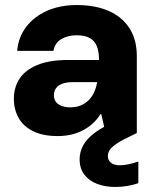

<svg xmlns="http://www.w3.org/2000/svg" viewBox="-20 -528 603 762"><path d="M209 12Q149 12 110 -8Q71 -28 53 -61.5Q35 -95 35 -136Q35 -181 57.5 -215.5Q80 -250 128 -270Q176 -290 251 -290H373Q373 -324 364 -345.5Q355 -367 335.5 -377.5Q316 -388 284 -388Q249 -388 223.5 -373Q198 -358 192 -326H48Q53 -381 84 -421.5Q115 -462 166.5 -485Q218 -508 285 -508Q357 -508 410.5 -485Q464 -462 493.5 -416.5Q523 -371 523 -305V0H399L382 -75H379Q365 -53 347 -37Q329 -21 307.5 -10Q286 1 261.5 6.5Q237 12 209 12ZM259 -102Q283 -102 301.5 -110Q320 -118 333 -131.5Q346 -145 354 -163Q362 -181 366 -202H269Q243 -202 226.5 -195.5Q210 -189 202 -177.5Q194 -166 194 -150Q194 -134 202 -123.5Q210 -113 225 -107.5Q240 -102 259 -102ZM437 214Q398 214 366 202Q334 190 315 165.5Q296 141 296 104Q296 76 309.5 50Q323 24 356 -1Q389 -26 448 -50L491 -69L523 0L474 24Q438 43 423 58Q408 73 408 91Q408 108 420.5 118Q433 128 456 128Q471 128 490 124Q509 120 529 113V199Q509 206 485.5 210Q462 214 437 214Z"/></svg>

Font: DM Sans 36pt Black
Style: Regular
Weight: 900
Designer: Colophon Foundry, Jonny Pinhorn
Foundry: Colophon Foundry
Version: Version 4.004;gftools[0.9.30]